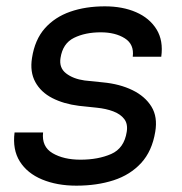

<svg xmlns="http://www.w3.org/2000/svg" viewBox="-20 -570 576 606"><path d="M221 16Q160 16 113 -3.5Q66 -23 42.5 -60.5Q19 -98 26 -152H116Q111 -107 146 -86.5Q181 -66 234 -66Q290 -66 331 -84Q372 -102 380 -154Q384 -179 372 -194.5Q360 -210 337.5 -218.5Q315 -227 286 -230L229 -236Q181 -242 145 -260.5Q109 -279 91.5 -311Q74 -343 81 -387Q90 -445 121.5 -480.5Q153 -516 201.5 -533Q250 -550 311 -550Q367 -550 409.5 -531.5Q452 -513 474 -477.5Q496 -442 489 -391H399Q404 -430 374 -449Q344 -468 298 -468Q249 -468 213.5 -450.5Q178 -433 171 -387Q166 -356 188.5 -338.5Q211 -321 247 -316L305 -310Q358 -305 398 -285.5Q438 -266 458 -233.5Q478 -201 470 -154Q460 -93 425.5 -55.5Q391 -18 338.5 -1Q286 16 221 16Z"/></svg>

Font: Sora Variable Italic
Style: Regular
Weight: 400
Designer: Jonathan Barnbrook, Julián Moncada
Foundry: Barnbrook Fonts
Version: Version 2.000